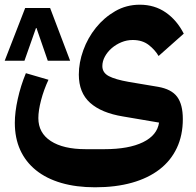

<svg xmlns="http://www.w3.org/2000/svg" viewBox="-28 -556 831 816"><path d="M376 240Q296 240 232.5 221.5Q169 203 125 167.5Q81 132 58 81.5Q35 31 35 -34Q35 -79 47.5 -135.5Q60 -192 82 -245L178 -217Q158 -174 146.5 -130Q135 -86 135 -54Q135 9 188 43.5Q241 78 336 78H416Q519 78 579.5 48.5Q640 19 648 -35L495 -61Q403 -76 355 -119Q307 -162 307 -239Q307 -290 326 -342.5Q345 -395 379.5 -438Q414 -481 461.5 -508.5Q509 -536 566 -536Q629 -536 676.5 -503Q724 -470 753 -413L646 -318Q631 -344 604 -365Q577 -386 536 -386Q511 -386 488 -376.5Q465 -367 447 -351.5Q429 -336 418 -316Q407 -296 407 -275Q407 -247 434.5 -232.5Q462 -218 519 -208L644 -187Q701 -177 725 -144.5Q749 -112 749 -50Q749 19 723.5 73Q698 127 650 164Q602 201 533 220.5Q464 240 376 240ZM270 -298H175L127 -437H125L76 -298H-8L79 -522H185Z"/></svg>

Font: IBM Plex Arabic
Style: Bold
Weight: 700
Designer: Mike Abbink, Paul van der Laan, Pieter van Rosmalen, Wael Morcos, Khajak Apelian
Foundry: Bold Monday
Version: Version 1.0